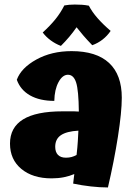

<svg xmlns="http://www.w3.org/2000/svg" viewBox="-20 -788 593 845"><path d="M516 -358Q516 -295 499 -186.5Q482 -78 455 37Q420 37 380 32.5Q340 28 302 20Q304 3 305 -6Q306 -15 307 -22Q286 -13 261 -8Q236 -3 207 -3Q124 -3 74 -44.5Q24 -86 24 -156Q24 -227 81.5 -262.5Q139 -298 255 -298Q293 -298 306 -298Q319 -298 327 -297Q326 -391 315 -425Q304 -459 279 -459Q255 -459 237.5 -426.5Q220 -394 219 -344Q155 -344 112.5 -368Q70 -392 54 -437Q73 -489 140 -526Q207 -563 295 -563Q404 -563 460 -511Q516 -459 516 -358ZM223 -142Q223 -119 235 -106.5Q247 -94 270 -94Q284 -94 295 -97Q306 -100 317 -106Q321 -141 322.5 -166.5Q324 -192 325 -213Q273 -210 248 -193Q223 -176 223 -142ZM467 -652Q452 -630 431.5 -614Q411 -598 386 -589Q361 -615 346.5 -632Q332 -649 317 -668Q301 -645 284.5 -625.5Q268 -606 248 -586Q224 -595 203 -610.5Q182 -626 168 -645Q201 -675 224 -703.5Q247 -732 263 -764Q273 -766 284.5 -767Q296 -768 309 -768Q327 -768 341 -767Q355 -766 371 -763Q385 -736 409 -708.5Q433 -681 467 -652Z"/></svg>

Font: Atma
Style: Bold
Weight: 700
Designer: Gregori Vincens, Jeremie Hornus, Riccardo Olocco, Yoann Minet.
Foundry: black foundry
Version: Version 1.102;PS 1.100;hotconv 1.0.86;makeotf.lib2.5.63406